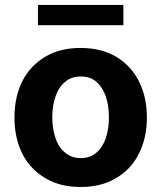

<svg xmlns="http://www.w3.org/2000/svg" viewBox="-20 -747 653 778"><path d="M306.6 10.7Q223.6 10.7 164.1 -24.9Q102.5 -61 70.8 -123.5Q38.6 -187.5 38.6 -270.5Q38.6 -354.5 70.8 -418.5Q102.1 -480.5 164.1 -517.6Q224.1 -552.7 306.6 -552.7Q389.6 -552.7 449.7 -517.6Q510.7 -481 542.5 -418.5Q575.2 -354 575.2 -270.5Q575.2 -188 542.5 -123.5Q510.7 -60.5 449.7 -24.9Q390.1 10.7 306.6 10.7ZM370.6 -128.4Q395.5 -149.4 408.7 -187Q421.4 -225.1 421.4 -271.5Q421.4 -318.4 408.7 -356.4Q395.5 -393.6 370.6 -415.5Q346.2 -437 307.6 -437Q269 -437 244.1 -415.5Q217.3 -393.1 205.1 -356.4Q191.9 -319.3 191.9 -271.5Q191.9 -224.6 205.1 -187Q217.3 -149.9 244.1 -128.4Q269.5 -106.4 307.6 -106.4Q345.7 -106.4 370.6 -128.4ZM133.8 -727.1H480V-645H133.8Z"/></svg>

Font: My Font
Style: Bold
Weight: 500
Designer: Rasmus Andersson
Foundry: rsms
Version: Version 0.001